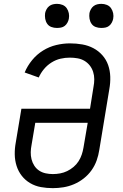

<svg xmlns="http://www.w3.org/2000/svg" viewBox="-20 -968 640 996"><path d="M254 8Q222 8 192 2.5Q162 -3 136.5 -18Q111 -33 93 -56Q75 -79 66 -107.5Q57 -136 56.5 -167Q56 -198 62 -230L91 -404H447L465 -517Q469 -537 469 -557Q469 -577 463 -595.5Q457 -614 445.5 -628.5Q434 -643 418 -652.5Q402 -662 382.5 -665.5Q363 -669 342 -669Q318 -669 294 -663.5Q270 -658 247.5 -644Q225 -630 208 -609.5Q191 -589 181 -566L108 -592Q122 -626 146.5 -656Q171 -686 203.5 -706Q236 -726 272 -734.5Q308 -743 343 -743Q376 -743 407 -737.5Q438 -732 464.5 -718Q491 -704 511 -681.5Q531 -659 541 -630.5Q551 -602 552 -570Q553 -538 547 -505L495 -190Q491 -163 481.5 -136Q472 -109 455 -85Q438 -61 414.5 -42.5Q391 -24 364 -12.5Q337 -1 309 3.5Q281 8 254 8ZM254 -65Q273 -65 292 -68.5Q311 -72 328.5 -80.5Q346 -89 361.5 -102Q377 -115 387.5 -131.5Q398 -148 404 -166Q410 -184 413 -202L435 -331H163L144 -218Q140 -198 139.5 -179Q139 -160 143.5 -142Q148 -124 158 -108.5Q168 -93 183 -83Q198 -73 216.5 -69Q235 -65 254 -65ZM505 -823Q490 -823 476.5 -828Q463 -833 455 -844.5Q447 -856 444.5 -870.5Q442 -885 444 -900Q446 -910 451.5 -920Q457 -930 465.5 -936.5Q474 -943 484.5 -945.5Q495 -948 506 -948Q521 -948 534.5 -942.5Q548 -937 556 -925.5Q564 -914 567 -899.5Q570 -885 567 -870Q565 -860 559.5 -850Q554 -840 545.5 -833.5Q537 -827 526.5 -825Q516 -823 505 -823ZM275 -823Q260 -823 246.5 -828Q233 -833 225 -844.5Q217 -856 214.5 -870.5Q212 -885 214 -900Q216 -910 221.5 -920Q227 -930 235.5 -936.5Q244 -943 254.5 -945.5Q265 -948 276 -948Q291 -948 304.5 -942.5Q318 -937 326 -925.5Q334 -914 337 -899.5Q340 -885 337 -870Q335 -860 329.5 -850Q324 -840 315.5 -833.5Q307 -827 296.5 -825Q286 -823 275 -823Z"/></svg>

Font: Iosevka Aile
Style: Italic
Weight: 400
Italic angle: -9°
Designer: Belleve Invis
Foundry: Belleve Invis
Version: Version 28.0.1; ttfautohint (v1.8.4)